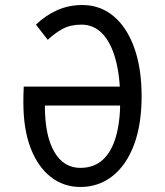

<svg xmlns="http://www.w3.org/2000/svg" viewBox="-20 -732 656 764"><path d="M299.5 12Q233.5 12 182.2 -27.8Q131 -67.5 102 -142.5Q73 -217.5 73 -324Q73 -336 73.2 -351.8Q73.5 -367.5 74.5 -387.5H487V-312H158.5Q158.5 -192.5 195.8 -128.2Q233 -64 299.5 -64Q353.5 -64 388.8 -96Q424 -128 441.2 -188Q458.5 -248 458.5 -332Q458.5 -426.5 440.2 -494.2Q422 -562 387.5 -598Q353 -634 304 -634Q261 -634 230 -617.5Q199 -601 170 -573.5L123 -634Q159.5 -669.5 206 -690.8Q252.5 -712 307.5 -712Q378.5 -712 431.5 -668Q484.5 -624 514 -542.5Q543.5 -461 543.5 -349Q543.5 -236 513 -155.2Q482.5 -74.5 427.5 -31.2Q372.5 12 299.5 12Z"/></svg>

Font: Overpass Mono
Style: Regular
Weight: 400
Designer: Delve Withrington, Dave Bailey
Foundry: Delve Fonts LLC
Version: Version 4.000